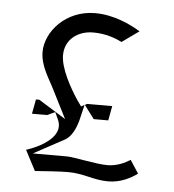

<svg xmlns="http://www.w3.org/2000/svg" viewBox="-45 -607 574 632"><g transform="rotate(5 242.5 -291.0)"><path d="M57 -97 92 -30C119 -32 173 -36 201 -36C254 -36 286 -17 335 -17C377 -17 411 -36 431 -51L403 -94C386 -83 359 -70 328 -70C289 -70 217 -87 194 -87H80L180 -141C204 -153 217 -184 224 -211L236 -261L225 -255L212 -273C186 -312 151 -374 151 -418C151 -470 193 -501 244 -501C286 -501 319 -488 339 -478L395 -518C363 -538 306 -565 245 -565C147 -565 83 -489 83 -423C83 -376 112 -337 130 -300L176 -209L86 -265H75L66 -217H116L142 -229L152 -207C176 -158 120 -124 90 -110C79 -105 69 -101 57 -97ZM236 -261H237ZM237 -261 270 -217H318L327 -265H244Z"/></g></svg>

Font: Charger Static
Style: Regular
Weight: 1000
Designer: Jasper
Foundry: KineticPlasma Fonts/Cannot Into Space Fonts
Version: Version 1.1